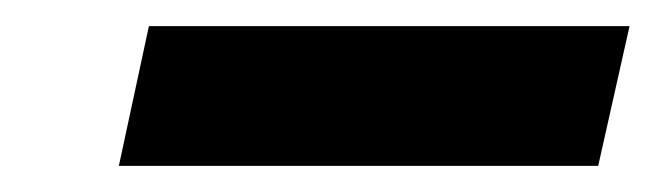

<svg xmlns="http://www.w3.org/2000/svg" viewBox="-20 -714 502 147"><path d="M71 -587 94 -694H462L438 -587Z"/></svg>

Font: Saira SemiExpanded ExtraBold
Style: Italic
Weight: 800
Width: 6
Italic angle: -12°
Designer: Hector Gatti with collaboration of the Omnibus-Type team
Foundry: Omnibus-Type
Version: Version 1.101